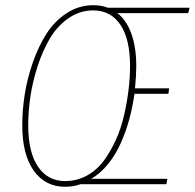

<svg xmlns="http://www.w3.org/2000/svg" viewBox="-20 -711 752 741"><path d="M711.9 -681.2 706.1 -660.2H433.1Q467.8 -633.8 486.8 -581.5Q505.9 -529.3 505.9 -455.1Q505.9 -419.9 501 -370.1H632.8L629.9 -349.1H499Q491.7 -297.9 478.8 -250.2Q465.8 -202.6 445.8 -158Q425.8 -113.3 396.7 -77.4Q367.7 -41.5 332 -21H626L622.1 0H290Q264.2 9.8 231 9.8Q154.3 9.8 110.1 -52.5Q65.9 -114.7 65.9 -228Q65.9 -285.2 75.4 -346.4Q85 -407.7 106.7 -470Q128.4 -532.2 159.4 -580.8Q190.4 -629.4 237.3 -660.2Q284.2 -690.9 339.8 -690.9Q371.6 -690.9 396 -681.2ZM481.9 -456.1Q481.9 -561 444.3 -616Q406.7 -670.9 339.8 -670.9Q288.1 -670.9 244.6 -640.9Q201.2 -610.8 173.1 -563.5Q145 -516.1 125.5 -456.3Q106 -396.5 97.4 -338.9Q88.9 -281.2 88.9 -228Q88.9 -123 126.7 -67.6Q164.6 -12.2 231 -12.2Q276.9 -12.2 315.4 -33.4Q354 -54.7 380.6 -90.8Q407.2 -127 427.5 -171.9Q447.8 -216.8 459.2 -267.8Q470.7 -318.8 476.3 -365.7Q481.9 -412.6 481.9 -456.1Z"/></svg>

Font: Fira Sans Compressed Thin
Style: Italic
Weight: 100
Width: 3
Italic angle: -8°
Designer: Carrois Corporate & Edenspiekermann AG
Foundry: Carrois Corporate GbR & Edenspiekermann AG
Version: Version 4.203;PS 004.203;hotconv 1.0.88;makeotf.lib2.5.64775